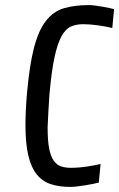

<svg xmlns="http://www.w3.org/2000/svg" viewBox="-20 -727 468 754"><path d="M368 -10Q360 -8 346 -5Q332 -2 316 0.5Q300 3 284 5Q268 7 256 7Q212 7 179 -4Q146 -15 124 -42.5Q102 -70 91 -117Q80 -164 80 -237Q80 -291 86 -361Q96 -472 113.5 -539.5Q131 -607 160 -644.5Q189 -682 230.5 -694.5Q272 -707 330 -707Q340 -707 354.5 -705Q369 -703 383.5 -700.5Q398 -698 410 -695.5Q422 -693 428 -691L421 -617Q397 -623 365 -627.5Q333 -632 306 -632Q279 -632 258 -622.5Q237 -613 221 -583.5Q205 -554 193.5 -499.5Q182 -445 174 -354Q174 -348 172.5 -329Q171 -310 170 -288.5Q169 -267 168 -248.5Q167 -230 167 -226Q167 -175 173 -144Q179 -113 191 -96Q203 -79 220 -73.5Q237 -68 258 -68Q289 -68 322 -73Q355 -78 375 -83Z"/></svg>

Font: Share
Style: Italic
Weight: 400
Version: Version 1.002